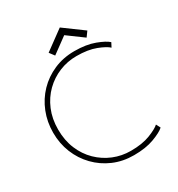

<svg xmlns="http://www.w3.org/2000/svg" viewBox="-196 -956 1013 1094"><g transform="rotate(-30 310.5 -409.0)"><path d="M362.5 -18.5Q437.5 -18.5 488.8 -38.5Q540 -58.5 560 -77L574.5 -49Q553 -29 498.2 -8.5Q443.5 12 365.5 12Q292.5 12 231.2 -14.5Q170 -41 124.8 -87.8Q79.5 -134.5 54.5 -196.2Q29.5 -258 29.5 -329Q29.5 -400 54.2 -462.2Q79 -524.5 124.2 -571.5Q169.5 -618.5 231 -645.2Q292.5 -672 365.5 -672Q443.5 -672 498.2 -651.5Q553 -631 574.5 -611L560 -583Q540 -602 488.8 -621.8Q437.5 -641.5 362.5 -641.5Q302.5 -641.5 248.8 -619.5Q195 -597.5 153 -556.5Q111 -515.5 87 -458.2Q63 -401 63 -330.5Q63 -259.5 87 -202Q111 -144.5 153 -103.5Q195 -62.5 248.8 -40.5Q302.5 -18.5 362.5 -18.5ZM259.5 -704.5 235 -737 362 -830 489.5 -736.5 465.5 -703.5 362 -779.5Z"/></g></svg>

Font: League Spartan Thin
Style: Regular
Weight: 100
Foundry: The League of Moveable Type
Version: Version 2.002